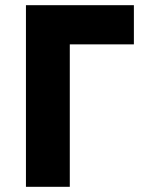

<svg xmlns="http://www.w3.org/2000/svg" viewBox="-20 -720 546 740"><path d="M80 -700V0H249V-549H496V-700Z"/></svg>

Font: Glinicke Jost Bold
Style: Bold
Weight: 700
Version: Version 3.710